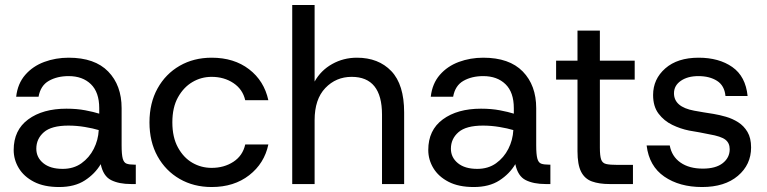

<svg xmlns="http://www.w3.org/2000/svg" viewBox="-20 -740 3085 772"><path d="M218 12Q157 12 116.5 -9Q76 -30 55.5 -64Q35 -98 35 -137Q35 -217 93.5 -260Q152 -303 247 -303Q289 -303 323 -296.5Q357 -290 379 -283V-305Q379 -369 345.5 -401.5Q312 -434 256 -434Q210 -434 176.5 -415Q143 -396 135 -351H45Q51 -404 81.5 -439Q112 -474 158 -491Q204 -508 256 -508Q361 -508 415 -452.5Q469 -397 469 -305V-156Q469 -119 473.5 -102.5Q478 -86 489 -82Q500 -78 519 -78H526V0H507Q458 0 426.5 -16Q395 -32 385 -80Q362 -41 321 -14.5Q280 12 218 12ZM232 -61Q276 -61 307.5 -83.5Q339 -106 357 -141.5Q375 -177 377 -217Q354 -224 321 -229.5Q288 -235 255 -235Q187 -235 156.5 -208.5Q126 -182 126 -142Q126 -107 154 -84Q182 -61 232 -61Z M831 12Q759 12 702.5 -20.5Q646 -53 613.5 -111.5Q581 -170 581 -248Q581 -326 613.5 -384.5Q646 -443 702.5 -475.5Q759 -508 831 -508Q921 -508 981.5 -461.5Q1042 -415 1059 -337H966Q956 -381 918.5 -406Q881 -431 831 -431Q789 -431 753.5 -410Q718 -389 695.5 -348.5Q673 -308 673 -248Q673 -188 695.5 -147Q718 -106 753.5 -85.5Q789 -65 831 -65Q881 -65 918.5 -89.5Q956 -114 966 -159H1059Q1043 -83 982 -35.5Q921 12 831 12Z M1155 0V-720H1245V-412Q1270 -457 1315.5 -482.5Q1361 -508 1415 -508Q1502 -508 1553.5 -454Q1605 -400 1605 -288V0H1516V-279Q1516 -431 1394 -431Q1331 -431 1288 -386Q1245 -341 1245 -257V0Z M1885 12Q1824 12 1783.5 -9Q1743 -30 1722.5 -64Q1702 -98 1702 -137Q1702 -217 1760.5 -260Q1819 -303 1914 -303Q1956 -303 1990 -296.5Q2024 -290 2046 -283V-305Q2046 -369 2012.5 -401.5Q1979 -434 1923 -434Q1877 -434 1843.5 -415Q1810 -396 1802 -351H1712Q1718 -404 1748.5 -439Q1779 -474 1825 -491Q1871 -508 1923 -508Q2028 -508 2082 -452.5Q2136 -397 2136 -305V-156Q2136 -119 2140.5 -102.5Q2145 -86 2156 -82Q2167 -78 2186 -78H2193V0H2174Q2125 0 2093.5 -16Q2062 -32 2052 -80Q2029 -41 1988 -14.5Q1947 12 1885 12ZM1899 -61Q1943 -61 1974.5 -83.5Q2006 -106 2024 -141.5Q2042 -177 2044 -217Q2021 -224 1988 -229.5Q1955 -235 1922 -235Q1854 -235 1823.5 -208.5Q1793 -182 1793 -142Q1793 -107 1821 -84Q1849 -61 1899 -61Z M2431 0Q2389 0 2360 -10.5Q2331 -21 2316.5 -49.5Q2302 -78 2302 -132V-420H2216V-496H2302V-617H2392V-496H2532V-420H2392V-146Q2392 -114 2397 -99Q2402 -84 2417.5 -80.5Q2433 -77 2464 -77H2525V0Z M2803 12Q2712 12 2651 -30Q2590 -72 2580 -155H2673Q2681 -111 2716 -86.5Q2751 -62 2806 -62Q2858 -62 2886 -84Q2914 -106 2914 -140Q2914 -165 2896.5 -178.5Q2879 -192 2832 -200Q2813 -204 2791.5 -208Q2770 -212 2751 -215Q2716 -222 2683 -238Q2650 -254 2628 -283Q2606 -312 2606 -358Q2606 -422 2655 -465Q2704 -508 2789 -508Q2871 -508 2924.5 -470.5Q2978 -433 2986 -354H2897Q2893 -396 2863 -415Q2833 -434 2788 -434Q2745 -434 2717.5 -415Q2690 -396 2690 -365Q2690 -310 2771 -295Q2809 -288 2849 -282Q2873 -278 2899 -270.5Q2925 -263 2948 -248.5Q2971 -234 2985.5 -209.5Q3000 -185 3000 -147Q3000 -78 2947 -33Q2894 12 2803 12Z"/></svg>

Font: HostGroteskRegular
Style: Regular
Weight: 400
Designer: Doukan Karapınar based on Poppins by Indian Type Foundry, Jonny Pinhorn
Foundry: Element Type
Version: Version 1.001; ttfautohint (v1.8.4.7-5d5b)